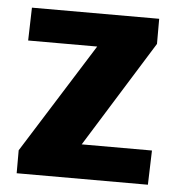

<svg xmlns="http://www.w3.org/2000/svg" viewBox="-44 -569 554 610"><g transform="rotate(5 233.0 -264.0)"><path d="M31.2 0V-73.2L251 -423.3H30.8L33.7 -528.3H439.5V-448.2L229 -109.4H453.1L449.7 0Z"/></g></svg>

Font: Comme ExtraBold
Style: Regular
Weight: 800
Version: Version 1.000;gftools[0.9.27]